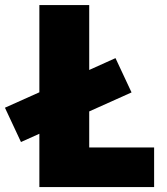

<svg xmlns="http://www.w3.org/2000/svg" viewBox="-31 -758 677 778"><path d="M128.5 0V-216L54 -182.5L-11 -321.5L128.5 -384V-737.5H330.5V-474.5L437 -522.5L502 -383.5L330.5 -306.5V-160.5H593.5V0Z"/></svg>

Font: Epilogue Black
Style: Regular
Weight: 900
Designer: Tyler Finck
Foundry: Etcetera Type Co
Version: Version 2.111; ttfautohint (v1.8.3)